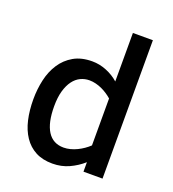

<svg xmlns="http://www.w3.org/2000/svg" viewBox="-135 -830 853 948"><g transform="rotate(20 291.5 -356.0)"><path d="M405.8 0V-49.8Q374 -21.5 334.2 -3.2Q294.4 15.1 247.1 15.1Q195.3 15.1 158.2 -4.6Q121.1 -24.4 97.2 -60.1Q73.2 -95.7 62 -144.5Q50.8 -193.4 50.8 -252Q50.8 -304.7 62 -354.2Q73.2 -403.8 98.4 -442.1Q123.5 -480.5 163.6 -503.7Q203.6 -526.9 261.2 -526.9Q299.3 -526.9 336.2 -512Q373 -497.1 400.9 -472.2V-727.1H505.9V0ZM400.9 -382.8Q389.2 -393.1 375.2 -402.3Q361.3 -411.6 345.7 -418.7Q330.1 -425.8 313.5 -429.9Q296.9 -434.1 279.8 -434.1Q255.4 -434.1 233.4 -423.6Q211.4 -413.1 195.1 -391.1Q178.7 -369.1 168.9 -335.2Q159.2 -301.3 159.2 -253.9Q159.2 -168 187.7 -123Q216.3 -78.1 272 -78.1Q289.6 -78.1 307.4 -82.8Q325.2 -87.4 341.8 -95.5Q358.4 -103.5 373.5 -114Q388.7 -124.5 400.9 -136.2Z"/></g></svg>

Font: Lorenzo Sans Medium
Style: Regular
Weight: 500
Foundry: Intel Corporation
Version: Version 1.00; ttfautohint (v1.5)